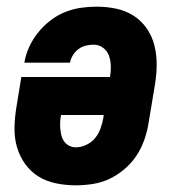

<svg xmlns="http://www.w3.org/2000/svg" viewBox="-20 -548 540 576"><path d="M208 8Q177 8 148 2Q119 -4 95.5 -18.5Q72 -33 55.5 -56Q39 -79 31 -106.5Q23 -134 23.5 -164Q24 -194 29 -225L44 -317H310Q313 -333 312.5 -349.5Q312 -366 307 -380.5Q302 -395 289.5 -404.5Q277 -414 260 -414Q249 -414 237 -411Q225 -408 215 -400.5Q205 -393 198.5 -382Q192 -371 190 -360H53Q57 -384 67.5 -407Q78 -430 94 -450Q110 -470 130.5 -486Q151 -502 174.5 -511.5Q198 -521 222 -524.5Q246 -528 270 -528Q300 -528 328.5 -522Q357 -516 380.5 -501Q404 -486 420 -463Q436 -440 443 -412.5Q450 -385 450 -355Q450 -325 445 -295L425 -175Q421 -151 412 -126Q403 -101 388 -79Q373 -57 352 -39.5Q331 -22 307.5 -11Q284 0 258 4Q232 8 208 8ZM208 -106Q223 -106 239 -113.5Q255 -121 265.5 -134Q276 -147 281.5 -162.5Q287 -178 290 -194L291 -203H163Q161 -192 160.5 -181.5Q160 -171 161 -160.5Q162 -150 164.5 -140.5Q167 -131 173 -123Q179 -115 188 -110.5Q197 -106 208 -106Z"/></svg>

Font: Iosevka Heavy Oblique
Style: Regular
Weight: 900
Italic angle: -9°
Monospace: yes
Designer: Belleve Invis
Foundry: Belleve Invis
Version: Version 32.5.0; ttfautohint (v1.8.4)